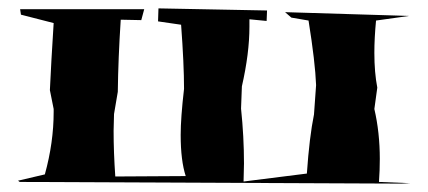

<svg xmlns="http://www.w3.org/2000/svg" viewBox="-20 -521 1021 458"><path d="M937 -83 27 -87 23 -90 87 -105Q108 -181 108 -254V-261L99 -306Q102 -372 108 -466L30 -486L28 -499H324L317 -473L268 -474Q262 -382 261 -302L252 -249L251 -209Q251 -158 255 -100L423 -101Q411 -138 411 -199Q411 -240 419 -309Q419 -368 412 -462L357 -470L358 -501L617 -496L616 -471L575 -475V-457Q575 -394 557 -315L555 -262Q562 -195 562 -131L561 -88L712 -107Q718 -194 729 -248L734 -318Q732 -372 716 -472L675 -479L660 -492L956 -483L877 -472Q873 -430 873 -395Q873 -348 880 -312L873 -261Q886 -205 886 -142Q886 -115 884 -87L959 -84Z"/></svg>

Font: Xiangcui Kesong Xiangcui Kesong
Style: Regular
Weight: 400
Version: Version 1.501;March 28, 2024;FontCreator 14.0.0.2814 64-bit